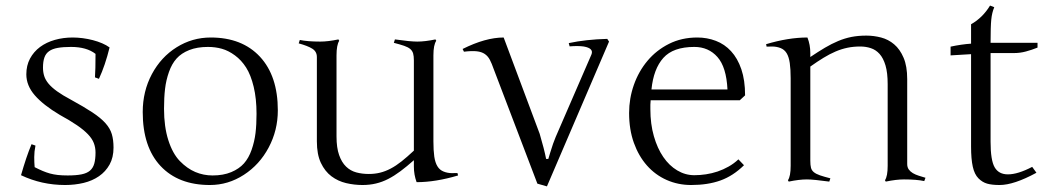

<svg xmlns="http://www.w3.org/2000/svg" viewBox="-20 -642 3757 687"><path d="M386.2 -113.8Q386.2 -78.6 372.1 -53.2Q357.9 -27.8 334.2 -11.5Q310.5 4.9 279.1 12.5Q247.6 20 212.9 20Q128.9 20 55.2 -15.1Q64.5 -47.4 73.7 -75Q83 -102.5 92.8 -126L106.9 -121.1Q102.5 -99.6 102.5 -79.8Q102.5 -60.1 104 -43.9Q119.1 -36.1 132.3 -30.5Q145.5 -24.9 158.7 -21.2Q171.9 -17.6 187 -15.9Q202.1 -14.2 222.2 -14.2Q252 -14.2 271.5 -18.1Q291 -22 302 -31.5Q313 -41 317.4 -56.9Q321.8 -72.8 321.8 -96.2Q321.8 -114.3 315.7 -130.1Q309.6 -146 294.7 -161.6Q279.8 -177.2 255.1 -194.1Q230.5 -210.9 193.8 -231Q134.8 -266.1 104.5 -301Q74.2 -335.9 74.2 -376Q74.2 -407.7 87.4 -432.4Q100.6 -457 123.3 -473.9Q146 -490.7 176.3 -499.3Q206.5 -507.8 240.2 -507.8Q257.3 -507.8 276.1 -505.4Q294.9 -502.9 312.5 -498.3Q330.1 -493.7 345.5 -487.1Q360.8 -480.5 372.1 -472.2Q356.4 -408.2 334 -359.9L319.8 -365.2Q320.8 -379.4 321.3 -400.1Q321.8 -420.9 321.8 -449.2Q290 -474.1 233.9 -474.1Q206.1 -474.1 186.8 -470.7Q167.5 -467.3 155.8 -459Q144 -450.7 138.9 -436.3Q133.8 -421.9 133.8 -399.9Q133.8 -383.8 138.2 -369.9Q142.6 -356 153.8 -342.5Q165 -329.1 184.3 -315.2Q203.6 -301.3 233.9 -285.2Q281.2 -259.3 310.8 -239.7Q340.3 -220.2 357.2 -201.4Q374 -182.6 380.1 -162.1Q386.2 -141.6 386.2 -113.8Z M733.9 -507.8Q846.2 -507.8 910.2 -439Q974.1 -370.1 974.1 -247.1Q974.1 -175.8 941.4 -114.3Q908.7 -52.7 852.5 -16.4Q796.4 20 731 20Q618.2 20 554.4 -48.1Q490.7 -116.2 490.7 -241.2Q490.7 -315.4 523.4 -376.7Q556.2 -438 612.1 -472.9Q668 -507.8 733.9 -507.8ZM724.1 -474.1Q685.5 -474.1 657.2 -462.9Q628.9 -451.7 611.8 -432.6Q594.7 -413.6 584.5 -384.3Q574.2 -355 570.6 -324.2Q566.9 -293.5 566.9 -252.9Q566.9 -188.5 582.3 -140.4Q597.7 -92.3 623.5 -65.7Q649.4 -39.1 678.7 -26.6Q708 -14.2 740.7 -14.2Q778.8 -14.2 807.4 -26.1Q835.9 -38.1 853 -57.4Q870.1 -76.7 880.4 -106.2Q890.6 -135.7 894.3 -166Q897.9 -196.3 897.9 -234.9Q897.9 -289.1 887.7 -331.5Q877.4 -374 860.6 -400.4Q843.8 -426.8 820.6 -443.8Q797.4 -460.9 773.9 -467.5Q750.5 -474.1 724.1 -474.1Z M1530.8 -136.2Q1530.8 -103.5 1533.9 -81.8Q1537.1 -60.1 1545.2 -46.9Q1553.2 -33.7 1567.4 -28.1Q1581.5 -22.5 1597.2 -22.5Q1612.8 -22.5 1616.7 -22.9L1619.1 -14.2Q1538.6 9.8 1470.7 9.8Q1460.9 -16.6 1460.9 -45.9V-68.8Q1435.1 -45.9 1412.8 -29.3Q1390.6 -12.7 1369.1 -1.7Q1347.7 9.3 1325.2 14.6Q1302.7 20 1276.9 20Q1247.6 20 1218.5 13.2Q1189.5 6.3 1166 -11.2Q1142.6 -28.8 1128.2 -59.1Q1113.8 -89.4 1113.8 -136.2V-438Q1113.8 -457.5 1097.4 -467.8Q1081.1 -478 1048.8 -486.8L1052.7 -499Q1081.1 -493.2 1126 -493.2Q1153.8 -493.2 1190.9 -501L1193.8 -496.1Q1184.1 -481 1184.1 -443.8V-153.8Q1184.1 -113.3 1193.4 -87.2Q1202.6 -61 1218.3 -45.9Q1233.9 -30.8 1254.9 -25.1Q1275.9 -19.5 1299.3 -19.5Q1321.3 -19.5 1340.1 -24.2Q1358.9 -28.8 1377.9 -38.8Q1397 -48.8 1417 -64.7Q1437 -80.6 1460.9 -103V-425.8Q1460.9 -440.9 1458.3 -450.4Q1455.6 -460 1448 -466.6Q1440.4 -473.1 1426.3 -478Q1412.1 -482.9 1389.2 -488.8L1393.1 -501Q1420.9 -497.1 1440.9 -495.1Q1460.9 -493.2 1473.1 -493.2Q1501 -493.2 1538.1 -501L1541 -496.1Q1530.8 -481.4 1530.8 -443.8Z M1937 24.9 1902.8 15.1 1746.1 -396Q1739.7 -414.6 1732.9 -427.7Q1726.1 -440.9 1714.8 -448.7Q1703.6 -456.5 1685.8 -458.5Q1668 -460.4 1640.1 -457L1635.3 -466.8Q1717.3 -507.8 1782.2 -507.8L1911.1 -163.1Q1927.7 -106.9 1934.1 -73.2H1941.9Q1943.8 -79.6 1949.2 -97.4Q1954.6 -115.2 1959 -127.7Q1963.4 -140.1 1968.3 -151.9L2096.2 -446.8Q2105.5 -469.2 2068.8 -475.6Q2048.8 -478.5 2018.1 -476.1L2015.1 -487.8Q2077.1 -501 2152.8 -502.9L2159.2 -493.2Z M2231 -237.8Q2231 -289.6 2248 -338.1Q2265.1 -386.7 2296.9 -424.6Q2328.6 -462.4 2373.8 -485.1Q2418.9 -507.8 2475.1 -507.8Q2510.3 -507.8 2541.5 -495.8Q2572.8 -483.9 2595.9 -458.7Q2619.1 -433.6 2632.6 -394.3Q2646 -355 2646 -300.8L2627 -283.2H2308.1Q2307.1 -274.9 2307.1 -267.1Q2307.1 -259.3 2307.1 -251.5Q2307.1 -198.2 2319.6 -154.8Q2332 -111.3 2353.3 -80.3Q2374.5 -49.3 2403.3 -32.2Q2432.1 -15.1 2464.4 -15.1Q2484.9 -15.1 2506.1 -18.3Q2527.3 -21.5 2547.6 -28.3Q2567.9 -35.2 2586.9 -45.9Q2606 -56.6 2622.1 -71.8L2642.1 -50.8Q2603.5 -12.7 2558.1 3.7Q2512.7 20 2453.1 20Q2406.2 20 2365.5 2Q2324.7 -16.1 2294.9 -49.8Q2265.1 -83.5 2248 -131.1Q2231 -178.7 2231 -237.8ZM2464.4 -474.1Q2388.7 -474.1 2353.5 -434.8Q2318.4 -395.5 2311 -321.8H2583Q2579.1 -401.9 2547.1 -438Q2515.1 -474.1 2464.4 -474.1Z M2809.1 -361.8Q2809.1 -394.5 2805.9 -416.5Q2802.7 -438.5 2794.7 -451.7Q2786.6 -464.8 2772.5 -470.2Q2758.3 -475.6 2742.4 -475.6Q2726.6 -475.6 2723.1 -475.1L2721.2 -483.9Q2800.8 -507.8 2869.1 -507.8Q2879.4 -481.9 2879.4 -452.1V-438Q2907.7 -457 2931.6 -471.2Q2955.6 -485.4 2978.8 -495.1Q3002 -504.9 3026.4 -509.8Q3050.8 -514.6 3080.1 -514.6Q3106.4 -514.6 3132.6 -507.8Q3158.7 -501 3179.4 -483.4Q3200.2 -465.8 3213.1 -435.5Q3226.1 -405.3 3226.1 -358.9V-55.2Q3226.1 -43.5 3231.7 -35.6Q3237.3 -27.8 3246.3 -22.5Q3255.4 -17.1 3267.1 -13.4Q3278.8 -9.8 3291.5 -5.9L3287.1 5.9Q3259.8 0 3214.4 0Q3186.5 0 3149.4 7.8L3146.5 2.9Q3156.2 -11.2 3156.2 -48.8V-340.8Q3156.2 -381.8 3148.4 -408Q3140.6 -434.1 3127.2 -449Q3113.8 -463.9 3095.9 -469.7Q3078.1 -475.6 3058.1 -475.6Q3033.7 -475.6 3012.5 -471.2Q2991.2 -466.8 2970 -457.8Q2948.7 -448.7 2926.8 -435.3Q2904.8 -421.9 2879.4 -403.8V-66.9Q2879.4 -51.3 2881.8 -41.7Q2884.3 -32.2 2892.1 -25.9Q2899.9 -19.5 2914.1 -14.6Q2928.2 -9.8 2951.2 -3.9L2947.3 7.8Q2918.9 3.9 2899.2 2Q2879.4 0 2867.2 0Q2839.4 0 2802.2 7.8L2799.3 2.9Q2809.1 -11.2 2809.1 -48.8Z M3524.4 -134.8Q3524.4 -68.4 3539.1 -43.2Q3553.7 -18.1 3586.4 -18.1Q3622.1 -18.1 3673.3 -44.9L3688.5 -23.9Q3607.9 20 3556.6 20Q3529.3 20 3512.2 15.1Q3495.1 10.3 3481 -3.9Q3466.8 -18.1 3460.7 -45.7Q3454.6 -73.2 3454.6 -117.2V-448.2L3381.3 -443.8V-475.1Q3419.9 -483.4 3454.6 -485.8V-555.2Q3496.1 -578.6 3522.5 -622.1L3537.6 -616.2Q3529.3 -596.7 3526.9 -572Q3524.4 -547.4 3524.4 -488.8H3692.4V-471.7Q3671.9 -463.4 3650.9 -457.8Q3629.9 -452.1 3607.4 -452.1H3524.4Z"/></svg>

Font: Junge
Style: Regular
Weight: 400
Designer: Alexei Vanyashin
Foundry: Cyreal (www.cyreal.org)
Version: Version 1.002